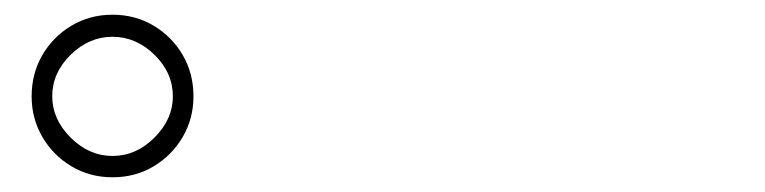

<svg xmlns="http://www.w3.org/2000/svg" viewBox="-20 -838 1040 261"><path d="M23 -707Q23 -738 37.5 -763Q52 -788 77 -803Q102 -818 133 -818Q164 -818 189 -803Q214 -788 228.5 -763Q243 -738 243 -707Q243 -677 228.5 -652Q214 -627 189 -612Q164 -597 133 -597Q102 -597 77 -612Q52 -627 37.5 -652Q23 -677 23 -707ZM51 -707Q51 -676 76 -651Q101 -626 133 -626Q165 -626 190 -651Q215 -676 215 -707Q215 -739 190 -763.5Q165 -788 133 -788Q101 -788 76 -763.5Q51 -739 51 -707Z"/></svg>

Font: Noto Sans HK Thin
Style: Regular
Weight: 100
Designer: Ryoko NISHIZUKA 西塚涼子 (kana, bopomofo & ideographs); Paul D. Hunt (Latin, Greek & Cyrillic); Sandoll Communications 산돌커뮤니
Foundry: Adobe
Version: Version 2.004-H2;hotconv 1.0.118;makeotfexe 2.5.65603